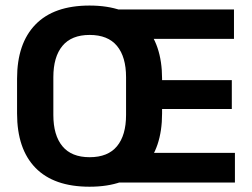

<svg xmlns="http://www.w3.org/2000/svg" viewBox="-20 -674 931 709"><path d="M310.5 15.5Q179 15.5 111 -54.2Q43 -124 43 -255V-383.5Q43 -513.5 111 -583.5Q179 -653.5 310.5 -653.5Q443 -653.5 510.8 -582.8Q578.5 -512 578.5 -383.5V-255Q578.5 -125.5 510.8 -55Q443 15.5 310.5 15.5ZM311 -93.5Q378.5 -93.5 412 -134Q445.5 -174.5 445.5 -249.5V-389Q445.5 -464 412 -504.5Q378.5 -545 311 -545Q244 -545 210.5 -504.5Q177 -464 177 -389V-249.5Q177 -174.5 210.5 -134Q244 -93.5 311 -93.5ZM399 0V-109.5H847.5V0ZM492.5 -271.5V-378H836V-271.5ZM398.5 -530.5V-639H844V-530.5Z"/></svg>

Font: Anek Gurmukhi SemiBold
Style: Regular
Weight: 600
Designer: Sarang Kulkarni (Gurmukhi), Yesha Goshar (Latin)
Foundry: Ek Type
Version: Version 1.003